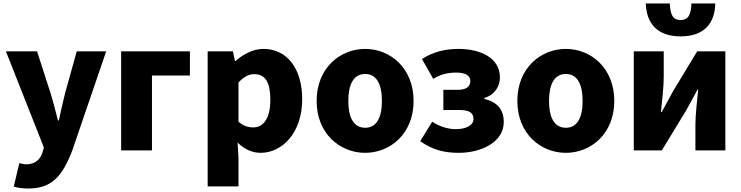

<svg xmlns="http://www.w3.org/2000/svg" viewBox="-20 -864 4258 1103"><path d="M143 219C278 219 339 147 395 1L590 -569H421L355 -333C342 -279 329 -226 318 -172H313C298 -228 286 -281 269 -333L193 -569H14L232 -17L224 12C211 52 183 80 129 80C116 80 101 75 91 73L59 208C83 215 106 219 143 219Z M676 0H853V-430H1071V-569H676Z M1173 207H1350V44L1345 -45C1383 -7 1429 14 1477 14C1599 14 1716 -98 1716 -294C1716 -469 1630 -583 1494 -583C1435 -583 1379 -554 1334 -514H1330L1318 -569H1173ZM1435 -132C1408 -132 1378 -140 1350 -165V-390C1381 -423 1408 -438 1441 -438C1504 -438 1533 -391 1533 -291C1533 -177 1489 -132 1435 -132Z M2078 14C2222 14 2356 -96 2356 -284C2356 -473 2222 -583 2078 -583C1933 -583 1799 -473 1799 -284C1799 -96 1933 14 2078 14ZM2078 -130C2011 -130 1981 -190 1981 -284C1981 -379 2011 -439 2078 -439C2144 -439 2174 -379 2174 -284C2174 -190 2144 -130 2078 -130Z M2616 14C2744 14 2874 -47 2874 -163C2874 -238 2833 -279 2762 -296V-301C2826 -320 2852 -373 2852 -419C2852 -533 2738 -583 2614 -583C2538 -583 2467 -566 2404 -525L2469 -411C2513 -438 2554 -447 2602 -447C2655 -447 2682 -429 2682 -399C2682 -366 2658 -348 2610 -348H2527V-232H2619C2674 -232 2700 -217 2700 -181C2700 -143 2656 -122 2598 -122C2560 -122 2509 -134 2463 -165L2394 -53C2469 0 2539 14 2616 14Z M3231 14C3375 14 3509 -96 3509 -284C3509 -473 3375 -583 3231 -583C3086 -583 2952 -473 2952 -284C2952 -96 3086 14 3231 14ZM3231 -130C3164 -130 3134 -190 3134 -284C3134 -379 3164 -439 3231 -439C3297 -439 3327 -379 3327 -284C3327 -190 3297 -130 3231 -130Z M3621 0H3782L3922 -230C3940 -262 3968 -315 3987 -349H3991C3984 -279 3975 -204 3975 -148V0H4147V-569H3985L3846 -339C3829 -306 3799 -254 3781 -220H3777C3784 -289 3793 -365 3793 -421V-569H3621ZM3890 -655C4022 -655 4087 -727 4089 -844H3952C3950 -781 3935 -749 3890 -749C3844 -749 3831 -781 3828 -844H3690C3694 -727 3758 -655 3890 -655Z"/></svg>

Font: Noto Sans T Chinese Black
Style: Bold
Weight: 900
Designer: Ryoko NISHIZUKA (kana & ideographs); Paul D. Hunt (Latin, Greek & Cyrillic); Wenlong ZHANG (bopomofo); Sandoll Communica
Foundry: Adobe Systems Incorporated
Version: Version 1.000;PS 1;hotconv 1.0.78;makeotf.lib2.5.61930